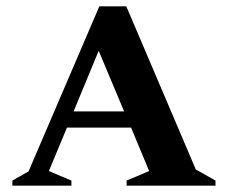

<svg xmlns="http://www.w3.org/2000/svg" viewBox="-20 -585 718 605"><path d="M19 0V-16L70 -45L293 -565H378L597 -51L659 -16V0H379V-16L450 -46L393 -183H191L134 -46L205 -16V0ZM212 -234H371L291 -425Z"/></svg>

Font: Spectral SC
Style: Bold
Weight: 700
Designer: Jean-Baptiste Levee
Foundry: Production Type
Version: Version 2.001